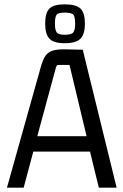

<svg xmlns="http://www.w3.org/2000/svg" viewBox="-20 -864 568 884"><path d="M517 0H435L392 -176L404 -166H123L136 -176L89 0H12L164 -542Q174 -581 185.5 -601Q197 -621 217 -629Q237 -637 275 -637L361 -635ZM238 -555 149 -227 141 -237H389L381 -227L300 -565H249Q244 -565 242 -562.5Q240 -560 238 -555ZM371 -755Q371 -708 351 -686.5Q331 -665 278 -665Q226 -665 207 -686.5Q188 -708 188 -755Q188 -804 207 -824Q226 -844 278 -844Q331 -844 351 -824Q371 -804 371 -755ZM233 -755Q233 -727 240.5 -715.5Q248 -704 278 -704Q310 -704 318 -715.5Q326 -727 326 -755Q326 -786 318 -796Q310 -806 278 -806Q248 -806 240.5 -796Q233 -786 233 -755Z"/></svg>

Font: Gemunu Libre ExtraLight
Style: Regular
Weight: 400
Version: Version 1.100